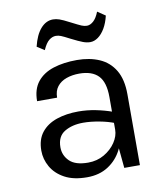

<svg xmlns="http://www.w3.org/2000/svg" viewBox="-79 -745 708 822"><g transform="rotate(-10 275.0 -333.5)"><path d="M397 0 387 -105V-310Q387 -374.5 359.5 -402.8Q332 -431 277 -431Q246 -431 220.8 -422Q195.5 -413 180.8 -394.2Q166 -375.5 166 -346H79Q79 -398 104.5 -429.8Q130 -461.5 174.8 -475.8Q219.5 -490 277 -490Q332 -490 374.5 -471.5Q417 -453 441 -412.8Q465 -372.5 465 -308V0ZM234 12Q175 12 136.5 -9Q98 -30 79 -63.5Q60 -97 60 -134Q60 -182.5 84.2 -213Q108.5 -243.5 150.5 -257.8Q192.5 -272 245 -272Q282.5 -272 320.2 -264.5Q358 -257 394 -244V-195Q364 -207 326.2 -214Q288.5 -221 257 -221Q209 -221 176 -201.2Q143 -181.5 143 -134Q143 -99 168.2 -74Q193.5 -49 249 -49Q288 -49 319.2 -67.2Q350.5 -85.5 368.8 -113Q387 -140.5 387 -168H406Q406 -120 385.2 -79Q364.5 -38 326 -13Q287.5 12 234 12ZM149.5 -555.5 117.5 -576Q129.5 -626 152.8 -652.5Q176 -679 206.5 -679Q219.5 -679 233.8 -674.2Q248 -669.5 279.5 -653Q310.5 -637 322.5 -632Q334.5 -627 345.5 -627Q360 -627 374 -639.5Q388 -652 398.5 -679L432.5 -656Q425 -624.5 411.8 -602Q398.5 -579.5 381.8 -567.5Q365 -555.5 347.5 -555.5Q332.5 -555.5 315.8 -561.8Q299 -568 266.5 -584.5Q239 -599 228 -603.2Q217 -607.5 206.5 -607.5Q191 -607.5 176.8 -596.2Q162.5 -585 149.5 -555.5Z"/></g></svg>

Font: Karla
Style: Regular
Weight: 400
Designer: Jonathan Pinhorn
Version: Version 2.004;gftools[0.9.33]